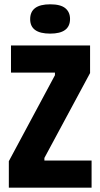

<svg xmlns="http://www.w3.org/2000/svg" viewBox="-20 -871 466 891"><path d="M21 0V-123L235 -522V-534H31V-660H398V-532L186 -138V-126H405V0ZM213 -715Q120 -715 120 -782Q120 -851 213 -851Q261 -851 283 -833Q305 -815 305 -783Q305 -715 213 -715Z"/></svg>

Font: Bricolage Grotesque 12pt Condensed ExtraBold
Style: Regular
Weight: 800
Width: 3
Designer: Mathieu Triay
Foundry: Atelier Triay
Version: Version 1.001; ttfautohint (v1.8.4.7-5d5b);gftools[0.9.33.de